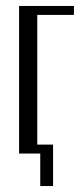

<svg xmlns="http://www.w3.org/2000/svg" viewBox="-20 -515 283 644"><path d="M44 -495H228V-465H105V0H44ZM91 -30H158V109H115V0H91Z"/></svg>

Font: Moniqa Paragraph
Style: Regular
Weight: 400
Designer: Rajesh Rajput
Foundry: Rajesh Rajput
Version: Version 1.000